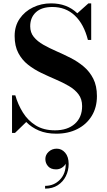

<svg xmlns="http://www.w3.org/2000/svg" viewBox="-20 -780 634 1141"><path d="M314.5 14.5Q255.5 14.5 211.2 -4.2Q167 -23 136 -55L69 10H51.5V-213.5H71Q86.5 -159 116 -111.5Q145.5 -64 192.2 -34.8Q239 -5.5 306.5 -5.5Q381 -5.5 424.5 -44Q468 -82.5 468 -149.5Q468 -191.5 446.2 -220Q424.5 -248.5 388.8 -269.2Q353 -290 310.2 -308.2Q267.5 -326.5 224.8 -347Q182 -367.5 146.2 -395.8Q110.5 -424 88.8 -465.2Q67 -506.5 67 -566Q67 -625.5 97 -669Q127 -712.5 176.2 -736.2Q225.5 -760 283.5 -760Q378.5 -760 439.5 -701L505.5 -760H522V-542.5H502.5Q478.5 -637 424.5 -687.8Q370.5 -738.5 291.5 -738.5Q227 -738.5 193.2 -707Q159.5 -675.5 159.5 -624Q159.5 -586.5 181 -560.2Q202.5 -534 237.8 -514Q273 -494 315.5 -475.5Q358 -457 400.2 -435.5Q442.5 -414 477.8 -384.2Q513 -354.5 534.5 -312Q556 -269.5 556 -209Q556 -141 525 -90.8Q494 -40.5 439.5 -13Q385 14.5 314.5 14.5ZM248 341V324.5Q301 324.5 336.2 287.8Q371.5 251 370.5 193Q363.5 206.5 348 216.5Q332.5 226.5 313.5 226.5Q282 226.5 265.8 208.2Q249.5 190 249.5 165Q249.5 140 269.2 121.8Q289 103.5 317.5 103.5Q346.5 103.5 367.2 127.5Q388 151.5 388 194.5Q388 233.5 371.2 267Q354.5 300.5 323.2 320.8Q292 341 248 341Z"/></svg>

Font: Bodoni Moda SemiBold
Style: Regular
Weight: 600
Designer: Owen Earl
Foundry: indestructible type
Version: Version 2.005; ttfautohint (v1.8.4.7-5d5b)